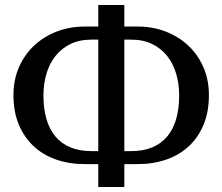

<svg xmlns="http://www.w3.org/2000/svg" viewBox="-20 -746 887 766"><path d="M476.1 -640.1H529.8Q588.9 -640.1 640.4 -620.4Q691.9 -600.6 730.5 -564.7Q769 -528.8 791.3 -478.3Q813.5 -427.7 813.5 -366.2Q813.5 -300.3 792.5 -249.3Q771.5 -198.2 733.9 -163.1Q696.3 -127.9 644 -109.6Q591.8 -91.3 529.8 -91.3H476.1V0H372.1V-91.3H317.9Q255.9 -91.3 203.6 -109.6Q151.4 -127.9 113.8 -163.1Q76.2 -198.2 54.9 -249.3Q33.7 -300.3 33.7 -366.2Q33.7 -427.7 55.9 -478.3Q78.1 -528.8 116.7 -564.7Q155.3 -600.6 207 -620.4Q258.8 -640.1 317.9 -640.1H372.1V-726.1H476.1ZM476.1 -587.9V-143.1H502.9Q551.3 -143.1 587.2 -158Q623 -172.9 647 -201.4Q670.9 -230 682.9 -271.2Q694.8 -312.5 694.8 -365.2Q694.8 -411.1 682.9 -451.7Q670.9 -492.2 647 -522.5Q623 -552.7 587.2 -570.3Q551.3 -587.9 502.9 -587.9ZM153.3 -365.2Q153.3 -312.5 165.3 -271.2Q177.2 -230 201.2 -201.4Q225.1 -172.9 261 -158Q296.9 -143.1 345.2 -143.1H372.1V-587.9H345.2Q296.9 -587.9 261 -570.3Q225.1 -552.7 201.2 -522.5Q177.2 -492.2 165.3 -451.7Q153.3 -411.1 153.3 -365.2Z"/></svg>

Font: Federov2
Style: Regular
Weight: 400
Designer: Olexa M. Volochay | Cyreal.org
Foundry: Olexa M. Volochay | Cyreal.org
Version: Version 1.000